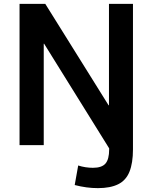

<svg xmlns="http://www.w3.org/2000/svg" viewBox="-20 -750 788 992"><path d="M486 222Q456 222 426.5 218Q397 214 366 206L384 105Q402 111 422 114Q442 117 460 117Q506 117 525 95Q544 73 544 22V-22L563 47L208 -524H206V0H81V-730H214L541 -206H543V-730H667V22Q667 92 649 137Q631 182 590.5 202Q550 222 486 222Z"/></svg>

Font: M PLUS 2 SemiBold
Style: Regular
Weight: 600
Designer: Coji Morishita
Foundry: UNDERFOREST DESIGN
Version: Version 1.001